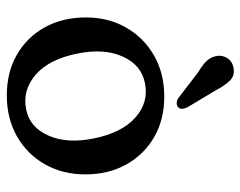

<svg xmlns="http://www.w3.org/2000/svg" viewBox="-93 -620 724 578"><g transform="rotate(90 269.0 -331.0)"><path d="M270.5 -463.5Q340 -463.5 392.8 -433Q445.5 -402.5 475.2 -349Q505 -295.5 505 -226Q505 -158 474.8 -104.5Q444.5 -51 390.8 -20.2Q337 10.5 267 10.5Q197.5 10.5 144.8 -19.8Q92 -50 62.2 -103.8Q32.5 -157.5 32.5 -228Q32.5 -295 62.8 -348.2Q93 -401.5 146.8 -432.5Q200.5 -463.5 270.5 -463.5ZM308.5 -47.5Q363 -58 388 -114.5Q413 -171 397 -250Q380 -335.5 334.2 -376.2Q288.5 -417 231 -405.5Q176 -395 150.5 -339Q125 -283 141 -203Q158 -117 204.5 -76.8Q251 -36.5 308.5 -47.5ZM252.5 -617.5 302.5 -534Q306 -526.5 307.5 -519.2Q309 -512 303.5 -506Q298.5 -501 290.8 -501Q283 -501 276.5 -505L197.5 -565.5Q175.5 -578.5 163.5 -591.2Q151.5 -604 148.5 -621.5Q145.5 -638.5 155.2 -653.5Q165 -668.5 184 -672Q207.5 -676.5 222.8 -661Q238 -645.5 252.5 -617.5Z"/></g></svg>

Font: Fraunces 72pt S100
Style: Regular
Weight: 400
Version: Version 1.000; ttfautohint (v1.8.3)